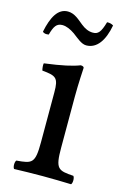

<svg xmlns="http://www.w3.org/2000/svg" viewBox="-101 -675 473 726"><g transform="rotate(15 135.5 -312.0)"><path d="M181 -122V-321C181 -371 185 -435 185 -435C185 -439 180 -442 172 -442C144 -431 104 -422 35 -413C33 -407 35 -391 37 -385C92 -380 102 -374 102 -317V-122C102 -39 91 -36 30 -31C24 -25 24 -4 30 2C63 1 102 0 142 0C182 0 220 1 253 2C259 -4 259 -25 253 -31C192 -35 181 -39 181 -122ZM184 -573C167 -573 152 -580 137 -592C119 -606 100 -626 73 -626C34 -626 13 -587 1 -528C6 -522 15 -521 25 -523C34 -556 43 -571 66 -571C82 -571 99 -563 115 -552C134 -538 153 -520 172 -520C214 -520 240 -559 251 -619C245 -623 236 -626 226 -625C214 -583 204 -573 184 -573Z"/></g></svg>

Font: Libertinus Serif
Style: Regular
Weight: 400
Designer: Philipp H. Poll, Khaled Hosny
Foundry: Caleb Maclennan
Version: Version 7.050;RELEASE